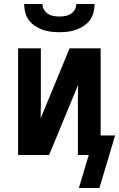

<svg xmlns="http://www.w3.org/2000/svg" viewBox="-20 -770 592 954"><path d="M275 -610Q254 -610 233 -612.5Q212 -615 192 -622Q172 -629 154 -641Q136 -653 123.5 -670Q111 -687 105.5 -708Q100 -729 100 -750H191Q191 -735 198.5 -722Q206 -709 218.5 -701Q231 -693 245.5 -690.5Q260 -688 275 -688Q290 -688 304.5 -690.5Q319 -693 331.5 -701Q344 -709 351.5 -722Q359 -735 359 -750H450Q450 -729 444.5 -708Q439 -687 426.5 -670Q414 -653 396 -641Q378 -629 358 -622Q338 -615 317 -612.5Q296 -610 275 -610ZM474 164H372L421 0H367V-212Q367 -246 367 -280Q367 -314 368 -348L224 0H70V-530H183V-318Q183 -284 183 -250Q183 -216 182 -182L326 -530H480V-97H552Z"/></svg>

Font: Lode Term
Style: Bold
Weight: 700
Monospace: yes
Designer: Belleve Invis
Foundry: Belleve Invis
Version: Version 29.2.0